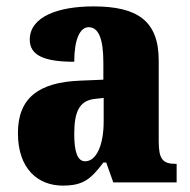

<svg xmlns="http://www.w3.org/2000/svg" viewBox="-20 -570 594 600"><path d="M176 10C239 10 263 -9 303 -62H312L334 0H532V-58H528C488 -58 476 -74 476 -128V-381C476 -506 408 -550 272 -550C164 -550 73 -519 73 -446C73 -397 118 -377 212 -377C212 -447 230 -485 257 -485C288 -485 303 -449 303 -374V-321L231 -318C101 -313 36 -264 36 -154C36 -42 99 10 176 10ZM246 -66C222 -66 212 -96 212 -151C212 -221 228 -256 277 -261L304 -264V-191C304 -116 281 -66 246 -66Z"/></svg>

Font: Noto Serif Tamil Condensed Black
Style: Regular
Weight: 900
Width: 3
Designer: Indian Type Foundry, Tom Grace, and the Monotype Design Team
Foundry: Monotype Imaging Inc.
Version: Version 2.004